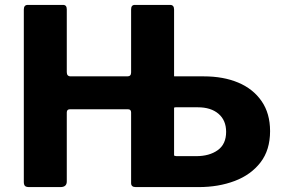

<svg xmlns="http://www.w3.org/2000/svg" viewBox="-20 -762 1152 782"><path d="M591 -590H682V-461Q682 -451 692 -451H810Q890 -451 950.5 -425.5Q1011 -400 1045.5 -350Q1080 -300 1080 -228Q1080 -151 1041 -100.5Q1002 -50 936 -25Q870 0 789 0H591ZM901 -225Q901 -272 870 -298.5Q839 -325 786 -325H696Q682 -325 682 -307V-143Q682 -126 701 -126H779Q833 -126 867 -150.5Q901 -175 901 -225ZM501 -317H265Q252 -317 252 -304V-23Q252 0 226 0H99Q86 0 81.5 -5Q77 -10 77 -21V-723Q77 -742 93 -742H237Q252 -742 252 -724V-468Q252 -451 268 -451H499Q514 -451 514 -467V-724Q514 -742 529 -742H673Q689 -742 689 -723V-19Q689 0 673 0H533Q514 0 514 -16V-304Q514 -317 501 -317Z"/></svg>

Font: Libre Franklin
Style: Bold
Weight: 700
Designer: Pablo Impallari, Rodrigo Fuenzalida, Nhung Nguyen
Foundry: Impallari Type
Version: Version 3.000